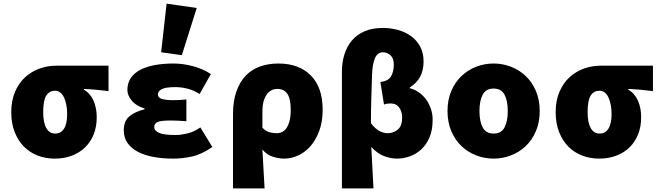

<svg xmlns="http://www.w3.org/2000/svg" viewBox="-20 -862 3640 1058"><path d="M282 12Q232 12 188.5 -4.5Q145 -21 112.5 -53.5Q80 -86 61 -134Q42 -182 42 -244Q42 -308 63 -356.5Q84 -405 118.5 -436.5Q153 -468 197.5 -484Q242 -500 290 -500H578V-360Q558 -362 541.5 -364Q525 -366 509 -367.5Q493 -369 477 -370Q461 -371 442 -372V-368Q477 -348 495 -308Q513 -268 513 -216Q513 -163 496 -121Q479 -79 448.5 -49.5Q418 -20 375.5 -4Q333 12 282 12ZM284 -126Q316 -126 333 -153.5Q350 -181 350 -234Q350 -261 345.5 -284Q341 -307 333 -324.5Q325 -342 312.5 -352Q300 -362 284 -362Q252 -362 235 -335.5Q218 -309 218 -244Q218 -187 235 -156.5Q252 -126 284 -126Z M934 12Q874 12 824 2.5Q774 -7 738 -26.5Q702 -46 682 -75Q662 -104 662 -144Q662 -194 692 -220Q722 -246 777 -260V-264Q729 -279 705.5 -308Q682 -337 682 -366Q682 -405 701 -432.5Q720 -460 753.5 -477.5Q787 -495 833.5 -503.5Q880 -512 936 -512Q988 -512 1042.5 -497.5Q1097 -483 1142 -454L1080 -344Q1049 -364 1014.5 -373Q980 -382 946 -382Q892 -382 871 -370.5Q850 -359 850 -342Q850 -324 872 -317Q894 -310 934 -310Q951 -310 970.5 -311Q990 -312 1007 -314V-194Q985 -196 962 -197Q939 -198 918 -198Q871 -198 850.5 -190.5Q830 -183 830 -162Q830 -141 857 -129.5Q884 -118 950 -118Q975 -118 1012 -126.5Q1049 -135 1084 -160L1150 -52Q1092 -12 1040 0Q988 12 934 12ZM982 -558 868 -574 898 -842 1064 -818Z M1264 176V-233Q1264 -306 1283 -359Q1302 -412 1335 -446Q1368 -480 1414 -496Q1460 -512 1514 -512Q1628 -512 1693 -446Q1758 -380 1758 -258Q1758 -193 1740 -143Q1722 -93 1692.5 -58.5Q1663 -24 1624.5 -6Q1586 12 1546 12Q1516 12 1483 1.5Q1450 -9 1426 -38Q1429 16 1432 70.5Q1435 125 1438 176ZM1504 -128Q1520 -128 1534 -134.5Q1548 -141 1558.5 -156Q1569 -171 1575.5 -195.5Q1582 -220 1582 -256Q1582 -318 1563.5 -345Q1545 -372 1508 -372Q1470 -372 1448 -338.5Q1426 -305 1426 -252V-158Q1445 -139 1464.5 -133.5Q1484 -128 1504 -128Z M1864 176V-466Q1864 -517 1877.5 -561Q1891 -605 1918.5 -638Q1946 -671 1988.5 -689.5Q2031 -708 2090 -708Q2132 -708 2172.5 -697Q2213 -686 2244.5 -663.5Q2276 -641 2295 -606Q2314 -571 2314 -523Q2314 -474 2295 -439Q2276 -404 2238 -380V-376Q2263 -370 2286 -354.5Q2309 -339 2326 -316.5Q2343 -294 2353.5 -265Q2364 -236 2364 -202Q2364 -145 2346.5 -104.5Q2329 -64 2300.5 -38Q2272 -12 2237 0Q2202 12 2168 12Q2133 12 2097 -1.5Q2061 -15 2026 -52Q2032 65 2038 176ZM2116 -128Q2148 -128 2172 -148Q2196 -168 2196 -214Q2196 -246 2180 -269Q2164 -292 2132 -292Q2111 -292 2096 -286L2076 -410Q2119 -415 2134.5 -441Q2150 -467 2150 -506Q2150 -541 2131.5 -557.5Q2113 -574 2090 -574Q2060 -574 2046 -541Q2032 -508 2030 -448Q2028 -381 2026 -315.5Q2024 -250 2024 -183Q2049 -151 2072 -139.5Q2095 -128 2116 -128Z M2700 12Q2650 12 2604.5 -5.5Q2559 -23 2523.5 -56.5Q2488 -90 2467 -139Q2446 -188 2446 -250Q2446 -312 2467 -361Q2488 -410 2523.5 -443.5Q2559 -477 2604.5 -494.5Q2650 -512 2700 -512Q2749 -512 2795 -494.5Q2841 -477 2876.5 -443.5Q2912 -410 2933 -361Q2954 -312 2954 -250Q2954 -188 2933 -139Q2912 -90 2876.5 -56.5Q2841 -23 2795 -5.5Q2749 12 2700 12ZM2700 -126Q2742 -126 2760 -159.5Q2778 -193 2778 -250Q2778 -307 2760 -340.5Q2742 -374 2700 -374Q2658 -374 2640 -340.5Q2622 -307 2622 -250Q2622 -193 2640 -159.5Q2658 -126 2700 -126Z M3282 12Q3232 12 3188.5 -4.5Q3145 -21 3112.5 -53.5Q3080 -86 3061 -134Q3042 -182 3042 -244Q3042 -308 3063 -356.5Q3084 -405 3118.5 -436.5Q3153 -468 3197.5 -484Q3242 -500 3290 -500H3578V-360Q3558 -362 3541.5 -364Q3525 -366 3509 -367.5Q3493 -369 3477 -370Q3461 -371 3442 -372V-368Q3477 -348 3495 -308Q3513 -268 3513 -216Q3513 -163 3496 -121Q3479 -79 3448.5 -49.5Q3418 -20 3375.5 -4Q3333 12 3282 12ZM3284 -126Q3316 -126 3333 -153.5Q3350 -181 3350 -234Q3350 -261 3345.5 -284Q3341 -307 3333 -324.5Q3325 -342 3312.5 -352Q3300 -362 3284 -362Q3252 -362 3235 -335.5Q3218 -309 3218 -244Q3218 -187 3235 -156.5Q3252 -126 3284 -126Z"/></svg>

Font: Source Code Pro Black
Style: Regular
Weight: 900
Monospace: yes
Designer: Paul D. Hunt, Teo Tuominen
Foundry: Adobe Systems Incorporated
Version: Version 2.030;PS 1.000;hotconv 16.6.51;makeotf.lib2.5.65220